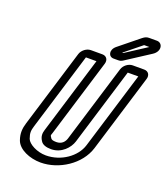

<svg xmlns="http://www.w3.org/2000/svg" viewBox="-161 -988 980 1130"><g transform="rotate(20 329.0 -423.0)"><path d="M446 -157C423 -81 336 -19 241 -19C185 -19 130 -49 119 -78C107 -112 109 -127 118 -157L266 -642H332L184 -157C177 -135 176 -114 192 -90C203 -71 228 -64 257 -64C323 -64 367 -115 380 -157L528 -642H594ZM613 -692H541C515 -692 487 -671 479 -645L330 -157C323 -135 306 -114 272 -114C249 -114 241 -119 238 -124C225 -144 228 -137 234 -157L383 -645C391 -671 377 -692 351 -692H279C253 -692 225 -671 217 -645L68 -157C57 -121 54 -90 68 -50C86 1 158 31 226 31C341 31 462 -47 496 -157L645 -645C653 -671 639 -692 613 -692ZM457 -741 562 -826 564 -827H596L465 -742C464 -742 463 -741 463 -741ZM421 -691H449C461 -691 469 -693 481 -701L629 -797C674 -826 663 -877 625 -877H577C563 -877 552 -873 538 -862L412 -760C377 -731 389 -691 421 -691Z"/></g></svg>

Font: DIN Rundschrift
Style: BreitKontKu
Weight: 400
Width: 7
Version: Version 1.027